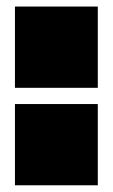

<svg xmlns="http://www.w3.org/2000/svg" viewBox="-20 -508 339 577"><path d="M273.9 -195.3V48.8H24.9V-195.3ZM273.9 -488.3V-244.1H24.9V-488.3Z"/></svg>

Font: Wilelessous
Style: Regular
Weight: 400
Designer: Kristopher Martin
Foundry: Kristopher Martin
Version: Version 1.0; ttfautohint (v1.8.4.7-5d5b)